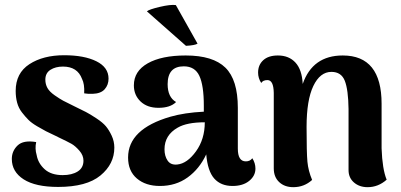

<svg xmlns="http://www.w3.org/2000/svg" viewBox="-20 -761 1663 796"><path d="M221 14Q127 14 78 -17.5Q29 -49 29 -102Q29 -135 53 -158Q77 -181 130 -172Q124 -145 132 -118Q138 -84 165 -59.5Q192 -35 240 -35Q278 -35 302 -50Q326 -65 326 -95Q326 -117 309 -136.5Q292 -156 276 -165Q260 -174 222 -192Q220 -193 218.5 -194Q217 -195 214.5 -196Q212 -197 210 -198Q184 -210 170.5 -217Q157 -224 134 -237.5Q111 -251 98 -264Q85 -277 71 -295Q57 -313 51 -335.5Q45 -358 45 -384Q45 -458 102 -495Q159 -532 246 -532Q329 -532 379.5 -507Q430 -482 430 -435Q430 -409 414 -391Q398 -373 364 -372Q347 -371 329 -374Q331 -413 320 -434Q301 -485 241 -485Q210 -485 189 -471.5Q168 -458 168 -431Q168 -412 176.5 -396.5Q185 -381 206.5 -366Q228 -351 242 -343.5Q256 -336 289 -320Q320 -305 336.5 -296.5Q353 -288 379.5 -270.5Q406 -253 419 -237.5Q432 -222 443 -198.5Q454 -175 454 -149Q454 -81 396.5 -33.5Q339 14 221 14Z M799 -580Q788 -573 751 -571L589 -714Q598 -722 642.5 -732.5Q687 -743 709 -740ZM1026 -105Q1039 -85 1039 -62Q1039 -32 1013 -11Q987 10 944 10Q896 10 868.5 -20.5Q841 -51 835 -121Q807 -61 758 -25.5Q709 10 643 10Q584 10 547.5 -21Q511 -52 511 -108Q511 -226 686 -277Q745 -294 825 -298V-323Q825 -407 806.5 -446.5Q788 -486 742 -486Q675 -486 675 -412Q675 -358 710 -338Q686 -314 637 -314Q590 -314 562.5 -340.5Q535 -367 535 -407Q535 -466 592.5 -498.5Q650 -531 750 -531Q863 -531 914.5 -480.5Q966 -430 966 -314V-145Q966 -92 999 -92Q1017 -92 1026 -105ZM715 -79Q756 -83 792.5 -133.5Q829 -184 829 -254Q755 -254 717 -232Q662 -201 662 -142Q662 -114 675 -95Q688 -76 715 -79Z M1562 -146Q1565 -60 1583 -16Q1548 15 1504 15Q1470 15 1447.5 -4.5Q1425 -24 1425 -56V-309Q1424 -389 1409.5 -426Q1395 -463 1354 -463Q1307 -463 1279 -404.5Q1251 -346 1251 -235Q1251 -128 1254.5 -90.5Q1258 -53 1274 -15Q1241 15 1196 15Q1160 15 1137.5 -6Q1115 -27 1115 -63V-376Q1114 -429 1089 -429Q1070 -429 1063 -417Q1050 -437 1050 -460Q1050 -492 1071.5 -511.5Q1093 -531 1132 -531Q1178 -531 1205 -501.5Q1232 -472 1235 -413Q1276 -531 1401 -531Q1562 -531 1562 -331Z"/></svg>

Font: Arima Koshi Bold
Style: Regular
Weight: 700
Designer: Joana Correia and Natanael Gama
Foundry: NDISCOVER
Version: Version 1.019;PS 001.019;hotconv 1.0.88;makeotf.lib2.5.64775